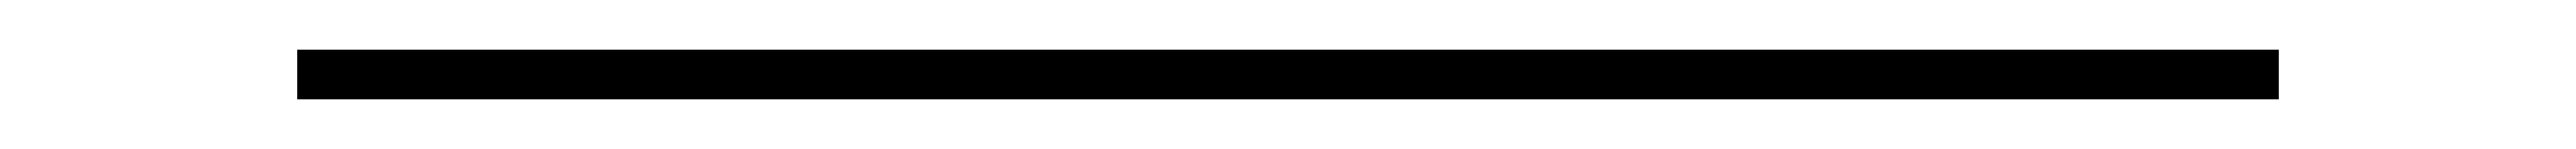

<svg xmlns="http://www.w3.org/2000/svg" viewBox="-20 -390 1040 60"><path d="M100 -350V-370H900V-350Z"/></svg>

Font: Mplus 1p Thin
Style: Regular
Weight: 250
Version: Version 1.061